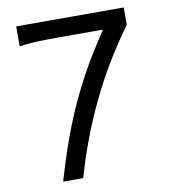

<svg xmlns="http://www.w3.org/2000/svg" viewBox="-81 -782 747 850"><g transform="rotate(-10 293.0 -356.5)"><path d="M134.3 0Q154.3 -68.8 174.8 -129.6Q195.3 -190.4 217 -245.1Q238.8 -299.8 262.2 -349.6Q285.6 -399.4 311.3 -446.8Q336.9 -494.1 365.2 -539.8Q393.6 -585.4 424.8 -632.3H234.4Q165.5 -632.3 121.1 -630.4Q76.7 -628.4 48.8 -622.6V-712.9H532.2V-634.8Q423.8 -486.3 347.9 -327.1Q272 -168 224.6 0Z"/></g></svg>

Font: Andika Am
Style: Regular
Weight: 400
Designer: Victor Gaultney, Annie Olsen, Julie Remington, Don Collingsworth, Eric Hays, Becca Hirsbrunner
Foundry: SIL International
Version: Version 5.000